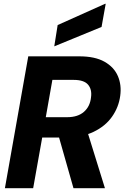

<svg xmlns="http://www.w3.org/2000/svg" viewBox="-20 -999 660 1019"><path d="M6 0 130 -700H401Q484 -700 534.5 -671.5Q585 -643 605.5 -595.5Q626 -548 618 -490Q610 -430 574.5 -379.5Q539 -329 476 -299Q413 -269 325 -269H204L156 0ZM370 0 283 -306H442L537 0ZM223 -377H336Q393 -377 425.5 -405.5Q458 -434 463 -482Q469 -524 447.5 -549.5Q426 -575 371 -575H258ZM268 -753 286 -866 538 -979H541L519 -856Z"/></svg>

Font: DM Sans 36pt Black
Style: Italic
Weight: 900
Italic angle: -10°
Designer: Colophon Foundry, Jonny Pinhorn
Foundry: Colophon Foundry
Version: Version 4.004;gftools[0.9.30]